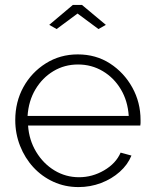

<svg xmlns="http://www.w3.org/2000/svg" viewBox="-20 -750 623 780"><path d="M299 10Q244 10 197 -11.5Q150 -33 115.5 -70.5Q81 -108 61.5 -157.5Q42 -207 42 -262Q42 -336 75 -396Q108 -456 166 -492.5Q224 -529 296 -529Q370 -529 427 -492Q484 -455 517.5 -394.5Q551 -334 551 -262Q551 -256 551 -250Q551 -244 550 -240H94Q98 -181 127 -133Q156 -85 201.5 -57.5Q247 -30 301 -30Q355 -30 403 -58Q451 -86 470 -130L514 -118Q499 -81 466.5 -52Q434 -23 390.5 -6.5Q347 10 299 10ZM92 -279H503Q499 -340 471 -387Q443 -434 397.5 -461Q352 -488 297 -488Q242 -488 197 -461Q152 -434 124 -387Q96 -340 92 -279ZM180 -649 276 -730H313L410 -649L380 -632L295 -695L210 -632Z"/></svg>

Font: Raleway Thin Light
Style: Regular
Weight: 300
Version: Version 4.026